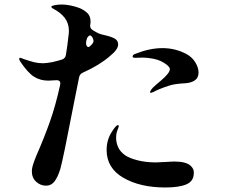

<svg xmlns="http://www.w3.org/2000/svg" viewBox="-20 -809 1040 850"><path d="M348 -488Q333 -482 330 -466L310 -366Q258 -97 247 -61Q236 -25 221.5 -6Q207 13 184 13Q159 13 140 -4.5Q121 -22 121 -51Q121 -63 125.5 -78Q130 -93 141 -120Q176 -200 201 -270.5Q226 -341 246 -432Q247 -435 247 -440Q247 -454 231 -454Q222 -454 212.5 -453Q203 -452 194 -452Q158 -452 130.5 -469.5Q103 -487 70 -536Q65 -544 65 -548Q65 -553 69 -553Q72 -553 75.5 -551.5Q79 -550 84 -548Q113 -538 131.5 -533.5Q150 -529 170 -529Q185 -529 212 -534Q241 -541 253 -545Q269 -549 272 -567Q280 -617 283 -649Q285 -659 285 -673Q285 -706 266.5 -730Q248 -754 213 -772Q207 -776 207 -779Q207 -783 221.5 -786Q236 -789 254 -789Q272 -789 293.5 -784.5Q315 -780 333 -773Q352 -765 366.5 -751.5Q381 -738 381 -712Q381 -706 380 -703L379 -695Q379 -683 390 -676Q396 -672 405 -667Q419 -659 430.5 -656.5Q442 -654 445 -653Q475 -646 489 -637.5Q503 -629 503 -612Q503 -590 467 -561Q420 -520 348 -488ZM379 -652Q374 -652 369.5 -646.5Q365 -641 363 -632L362 -628Q361 -625 361 -619Q361 -608 366 -603Q371 -598 378 -604Q394 -618 394 -627Q394 -637 386 -648Q383 -652 379 -652ZM859 -488Q859 -464 841.5 -452.5Q824 -441 794 -440Q754 -438 729 -430Q680 -414 660 -402Q650 -398 649 -398Q644 -398 644 -402Q649 -413 656 -420L671 -434Q677 -439 694.5 -454Q712 -469 722 -481.5Q732 -494 732 -503Q732 -512 716 -524Q692 -542 663 -548Q634 -554 609 -554L579 -553Q567 -553 567 -559Q567 -567 580 -571Q643 -596 699 -596Q756 -596 805 -570Q831 -556 845 -532.5Q859 -509 859 -488ZM823 -76Q834 -66 837 -55Q838 -51 838 -43Q838 -7 805.5 7Q773 21 712 21Q600 21 526 -22Q452 -65 452 -145Q452 -188 473 -222Q493 -255 502 -255Q506 -255 506 -251Q506 -248 501 -235.5Q496 -223 495 -214Q494 -208 494 -199Q494 -177 503.5 -156.5Q513 -136 535 -121Q552 -109 588.5 -99.5Q625 -90 671 -90L713 -92L750 -94Q803 -94 823 -76Z"/></svg>

Font: Shippori Mincho B1
Style: Bold
Weight: 700
Designer: FONTDASU
Foundry: FONTDASU / Google Inc. / but / Adobe
Version: Version 3.110; ttfautohint (v1.8.3)